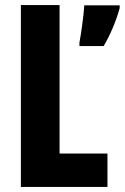

<svg xmlns="http://www.w3.org/2000/svg" viewBox="-20 -734 490 754"><path d="M62 0H402V-131H214V-714H62ZM450 -702V-713H311C309 -675 298 -598 292 -567V-553H387C413 -597 436 -651 450 -702Z"/></svg>

Font: Noto Sans Myanmar ExtraCondensed ExtraBold
Style: Regular
Weight: 800
Width: 2
Designer: Monotype Design Team
Foundry: Monotype Imaging Inc.
Version: Version 2.107